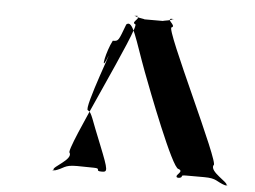

<svg xmlns="http://www.w3.org/2000/svg" viewBox="-49 -693 1038 782"><g transform="rotate(5 470.5 -302.5)"><path d="M532 -406C558 -337 678 -24 703 -24C731 -15 682 5 703 11C728 11 680 13 705 13C734 7 703 0 738 0H809C865 0 858 14 902 27C927 27 879 25 904 25C909 12 830 -24 844 -52C869 -52 600 -596 625 -596C646 -604 594 -630 625 -630C650 -630 597 -632 622 -632C643 -626 574 -619 590 -619H510C526 -619 457 -626 478 -632C503 -632 451 -630 476 -630C505 -624 455 -604 476 -596C501 -596 231 -51 256 -51C270 -23 190 11 196 24C221 24 173 27 198 27C242 14 235 0 290 0C315 0 334 1 359 1C393 1 361 14 392 14C417 14 418 9 378 -91C334 -197 332 -221 315 -230C294 -230 411 -538 371 -438C352 -396 367 -475 391 -521C415 -521 414 -523 440 -592C466 -615 484 -534 532 -406Z"/></g></svg>

Font: Hussar Przerywany
Style: Regular
Weight: 400
Foundry: Cannot Into Space Fonts
Version: Version 0.982